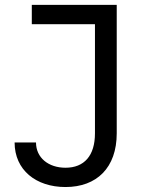

<svg xmlns="http://www.w3.org/2000/svg" viewBox="-20 -747 578 777"><path d="M108.7 -649.1H364.3V-207.4C364.3 -117.2 321 -68.2 245 -68.2C176.1 -68.2 125.7 -108.7 125.7 -170.5H39.1C39.1 -58.9 125.7 9.9 245 9.9C371.4 9.9 452.4 -68.2 452.4 -207.4V-727.3H108.7Z"/></svg>

Font: Riot Sans 2.0
Style: Regular
Weight: 400
Designer: Rasmus Andersson
Foundry: rsms
Version: Version 3.006;hotconv 1.0.109;makeotfexe 2.5.65596